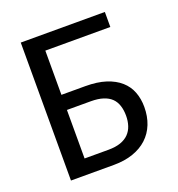

<svg xmlns="http://www.w3.org/2000/svg" viewBox="-119 -740 776 839"><g transform="rotate(-20 269.0 -321.0)"><path d="M460.4 -571.8H158.2V-366.2H269Q324.7 -366.2 364.5 -353.3Q404.3 -340.3 430.2 -317.4Q456.1 -294.4 468.3 -262.7Q480.5 -231 480.5 -192.9Q480.5 -148.9 466.3 -113.3Q452.1 -77.6 425 -52.5Q397.9 -27.3 358.6 -13.7Q319.3 0 269 0H69.3V-641.6H460.4ZM158.2 -295.9V-70.3H269Q302.7 -70.3 326.2 -78.6Q349.6 -86.9 364.3 -102.1Q378.9 -117.2 385.7 -138.2Q392.6 -159.2 392.6 -184.1Q392.6 -210.4 385.7 -231.4Q378.9 -252.4 364.3 -266.6Q349.6 -280.8 326.2 -288.3Q302.7 -295.9 269 -295.9Z"/></g></svg>

Font: Carlito
Style: Regular
Weight: 400
Designer: Lukasz Dziedzic
Foundry: tyPoland Lukasz Dziedzic
Version: Version 1.104